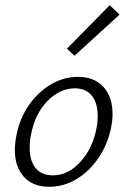

<svg xmlns="http://www.w3.org/2000/svg" viewBox="-20 -713 489 737"><path d="M37 -137Q37 -163 43 -193Q55 -257 90 -308Q125 -359 174.5 -388.5Q224 -418 279 -418Q342 -418 377 -379.5Q412 -341 412 -276Q412 -251 406 -221Q393 -159 358.5 -107.5Q324 -56 274.5 -26Q225 4 169 4Q106 4 71.5 -34.5Q37 -73 37 -137ZM350 -219Q355 -242 355 -269Q355 -317 332.5 -345.5Q310 -374 267 -374Q210 -374 162 -325Q114 -276 99 -196Q94 -174 94 -145Q94 -95 117 -67.5Q140 -40 183 -40Q242 -40 288.5 -91.5Q335 -143 350 -219ZM237 -526 401 -693 439 -657 266 -499Z"/></svg>

Font: Ysabeau Semilight
Style: Italic
Weight: 300
Italic angle: -12°
Designer: Christian Thalmann (Catharsis Fonts)
Version: Version 0.003